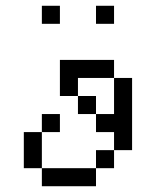

<svg xmlns="http://www.w3.org/2000/svg" viewBox="-20 -645 540 665"><path d="M187.5 -562.5H125V-625H187.5ZM62.5 -187.5H125V-62.5H62.5ZM125 -62.5H312.5V0H125ZM125 -250H187.5V-187.5H125ZM187.5 -437.5H375V-375H250V-312.5H187.5ZM250 -312.5H312.5V-250H250ZM312.5 -125H375V-62.5H312.5ZM312.5 -250H375V-375H437.5V-125H375V-187.5H312.5ZM312.5 -625H375V-562.5H312.5Z"/></svg>

Font: 寒蝉点阵体 16px
Style: Regular
Weight: 400
Designer: Designed by Warren2060
Foundry: ChillType
Version: Version 1.000